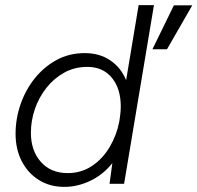

<svg xmlns="http://www.w3.org/2000/svg" viewBox="-20 -720 773 752"><path d="M232 12Q176 12 133 -14.5Q90 -41 65.5 -88Q41 -135 41 -196Q41 -255 60.5 -311.5Q80 -368 116 -413Q152 -458 201.5 -485Q251 -512 312 -512Q370 -512 412 -483.5Q454 -455 474 -406L523 -700H583L466 0H409L420 -81Q383 -35 333 -11.5Q283 12 232 12ZM245 -42Q299 -42 341 -70.5Q383 -99 410 -145Q437 -191 447 -243L450 -263Q453 -283 453 -303Q453 -373 418 -415.5Q383 -458 322 -458Q272 -458 231.5 -435.5Q191 -413 161.5 -375.5Q132 -338 116.5 -292.5Q101 -247 101 -200Q101 -130 140 -86Q179 -42 245 -42ZM577 -527 661 -699H733L634 -527Z"/></svg>

Font: Figtree Light
Style: Italic
Weight: 300
Italic angle: -9.5°
Foundry: Erik Kennedy
Version: Version 2.001; ttfautohint (v1.8.4.7-5d5b);gftools[0.9.27]